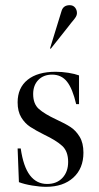

<svg xmlns="http://www.w3.org/2000/svg" viewBox="-20 -711 384 741"><path d="M48 -316Q48 -281 62 -258Q76 -235 96.5 -221.5Q117 -208 151 -191Q197 -169 220 -148Q243 -127 243 -86Q243 -48 221 -24.5Q199 -1 162 -1Q121 -1 95.5 -34.5Q70 -68 60 -138H48L53 -8Q74 0 104 5Q134 10 158 10Q224 10 263 -25.5Q302 -61 302 -122Q302 -159 287.5 -183Q273 -207 252.5 -220.5Q232 -234 197 -250Q152 -271 130 -290.5Q108 -310 108 -348Q108 -382 128 -402.5Q148 -423 181 -423Q217 -423 238.5 -396Q260 -369 274 -309H285V-420Q269 -426 244 -430Q219 -434 195 -434Q125 -434 86.5 -403Q48 -372 48 -316ZM176 -523 241 -605 255 -623Q268 -638 272.5 -645.5Q277 -653 277 -660Q277 -673 269.5 -682Q262 -691 249 -691Q225 -691 218 -670L173 -524Z"/></svg>

Font: Libre Caslon Display
Style: Regular
Weight: 400
Designer: Pablo Impallari, Rodrigo Fuenzalida
Foundry: Pablo Impallari, Rodrigo Fuenzalida
Version: Version 1.100; ttfautohint (v1.6) -l 8 -r 50 -G 200 -x 14 -D